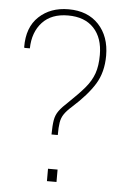

<svg xmlns="http://www.w3.org/2000/svg" viewBox="-52 -760 544 800"><g transform="rotate(5 220.0 -360.5)"><path d="M176.8 -195.3Q177.2 -233.4 180.9 -255.4Q184.6 -277.3 197.3 -294.9Q210 -312.5 237.8 -337.9Q277.3 -375.5 301.8 -404.5Q326.2 -433.6 337.4 -465.3Q348.6 -497.1 348.6 -543Q348.6 -614.3 310.5 -654.8Q272.5 -695.3 202.6 -695.3Q133.3 -695.3 95.2 -654.1Q57.1 -612.8 55.7 -544.9H33.2L31.7 -547.9Q30.8 -630.9 78.9 -676Q127 -721.2 202.6 -721.2Q282.7 -721.2 328.9 -671.9Q375 -622.6 375 -542Q375 -473.1 344.5 -423.3Q314 -373.5 251.5 -317.4Q230.5 -298.8 220 -283.2Q209.5 -267.6 206.3 -247.8Q203.1 -228 203.1 -195.3ZM174.8 0V-51.8H214.8V0Z"/></g></svg>

Font: Roboto Slab Thin
Style: Regular
Weight: 100
Designer: Google
Version: Version 2.000; ttfautohint (v1.8.1.43-b0c9)